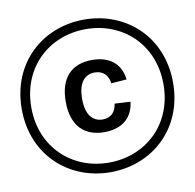

<svg xmlns="http://www.w3.org/2000/svg" viewBox="-71 -740 762 751"><g transform="rotate(-10 310.0 -365.0)"><path d="M249 -363.5C249 -430.5 277.5 -457 315 -457C347.5 -457 368 -437.5 372 -404L433.5 -408.5C426 -474 380.5 -507 313 -507C235 -507 184 -461.5 184 -364C184 -266.5 234.5 -220.5 312.5 -220.5C379.5 -220.5 426 -253.5 433.5 -320L371 -323.5C366.5 -290 347.5 -270.5 315 -270.5C277.5 -270.5 249 -297 249 -363.5ZM310 -62C475.5 -62 610.5 -181.5 610.5 -365C610.5 -548.5 475.5 -668 310 -668C144.5 -668 9.5 -548.5 9.5 -365C9.5 -181.5 144.5 -62 310 -62ZM310 -100C163.5 -100 47.5 -206 47.5 -365C47.5 -524 163.5 -630 310 -630C456.5 -630 572.5 -524 572.5 -365C572.5 -206 456.5 -100 310 -100Z"/></g></svg>

Font: Monaspace Argon
Style: Regular
Weight: 400
Designer: Riley Cran & the Lettermatic Team
Foundry: Lettermatic
Version: Version 1.200 (Monaspace Argon)